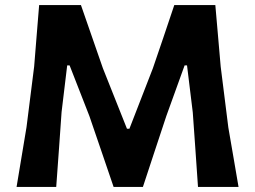

<svg xmlns="http://www.w3.org/2000/svg" viewBox="-20 -733 1000 753"><path d="M45 0Q54.5 -57 63.8 -113Q73 -169 84 -234.5L114 -472.5Q119 -536 123.8 -594.2Q128.5 -652.5 133.5 -713H297.5Q320.5 -646 341.8 -585.5Q363 -525 383.5 -465.5L478 -228H487.5L579.5 -465Q600 -524.5 620.5 -585.2Q641 -646 663.5 -713H824.5Q829.5 -653.5 834.8 -595.2Q840 -537 845.5 -472L875.5 -233Q886.5 -168.5 896.2 -112.8Q906 -57 915.5 0H756.5Q751 -80.5 745.8 -154.5Q740.5 -228.5 736 -292.5L713.5 -476.5H704L632.5 -278.5Q608.5 -206.5 584.8 -134.5Q561 -62.5 540.5 0H425.5Q405 -60.5 379.8 -134Q354.5 -207.5 330.5 -278L253 -476.5H243.5L221.5 -293.5Q217 -229.5 211.8 -155.8Q206.5 -82 200.5 0Z"/></svg>

Font: Commissioner Loud SemiBold
Style: Regular
Weight: 600
Designer: Kostas Bartsokas
Foundry: Kostas Bartsokas
Version: Version 1.000; ttfautohint (v1.8.3)